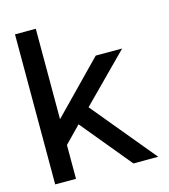

<svg xmlns="http://www.w3.org/2000/svg" viewBox="-111 -839 818 927"><g transform="rotate(-15 297.5 -375.0)"><path d="M154 -169V0H50V-750H154V-298L400 -550H532L302 -318L565 0H441L234 -251Z"/></g></svg>

Font: Edgecutting Lite Medium
Style: Medium
Weight: 500
Designer: RandomMaerks (Nguyen Gia Bao)
Version: Version 1.0